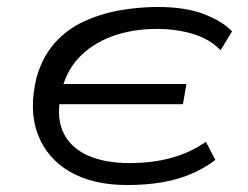

<svg xmlns="http://www.w3.org/2000/svg" viewBox="-20 -523 711 551"><path d="M345 8Q247 8 181 -30Q115 -68 88.5 -137.5Q62 -207 85 -301Q102 -360 137 -399.5Q172 -439 221 -461.5Q270 -484 324.5 -493.5Q379 -503 433 -503Q511 -503 564 -483Q617 -463 646 -433L613 -379Q582 -411 534 -425.5Q486 -440 430 -440Q359 -440 301 -418.5Q243 -397 205 -356Q167 -315 155 -254L144 -282H515L505 -224H134L153 -241Q142 -181 163.5 -139Q185 -97 234 -76Q283 -55 351 -55Q418 -55 472 -70Q526 -85 571 -116L598 -64Q568 -41 530 -24.5Q492 -8 446 0Q400 8 345 8Z"/></svg>

Font: Nunito Sans 7pt Expanded Light
Style: Italic
Weight: 300
Width: 7
Italic angle: -9°
Designer: Vernon Adams
Foundry: Vernon Adams
Version: Version 3.101;gftools[0.9.27]